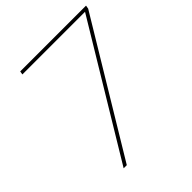

<svg xmlns="http://www.w3.org/2000/svg" viewBox="-193 -824 949 949"><g transform="rotate(-45 281.0 -350.0)"><path d="M125 0 537 -682H99L102 -700H562L559 -682L147 0Z"/></g></svg>

Font: DM Sans 18pt Thin
Style: Italic
Weight: 250
Italic angle: -10°
Designer: Colophon Foundry, Jonny Pinhorn
Foundry: Colophon Foundry
Version: Version 4.004;gftools[0.9.30]